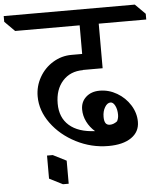

<svg xmlns="http://www.w3.org/2000/svg" viewBox="-110 -841 941 1103"><g transform="rotate(-5 360.0 -290.0)"><path d="M218 -258Q218 -177 270 -131.5Q322 -86 418 -82Q389 -107 372 -141Q355 -175 355 -212Q355 -256 385.5 -283.5Q416 -311 464 -311Q517 -311 564 -283.5Q611 -256 639.5 -210.5Q668 -165 668 -114Q668 -56 620 -23Q572 10 488 10Q390 10 302 -35Q214 -80 160.5 -153.5Q107 -227 107 -309Q107 -368 136 -419Q165 -470 214.5 -500Q264 -530 321 -530H383V-695H11L-47 -753V-786H709L767 -728V-695H493V-438H379V-437Q306 -437 262 -388Q218 -339 218 -258ZM474 -159Q474 -134 482 -122.5Q490 -111 507 -111Q528 -111 549 -127Q558 -144 558 -164Q558 -195 547 -216.5Q536 -238 521 -238Q502 -238 488 -214.5Q474 -191 474 -159ZM241 206H208L131 167V34H164L241 73Z"/></g></svg>

Font: Inknut Antiqua Light
Style: Regular
Weight: 300
Designer: Claus Eggers Sørensen
Foundry: Claus Eggers Sørensen
Version: Version 1.003; ttfautohint (v1.8.2) -l 8 -r 50 -G 200 -x 14 